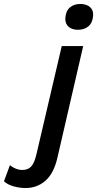

<svg xmlns="http://www.w3.org/2000/svg" viewBox="-183 -732 489 967"><path d="M-54 215Q-84 215 -114.5 206.5Q-145 198 -163 181L-133 100Q-121 110 -104.5 117Q-88 124 -71 124Q-41 124 -25 105.5Q-9 87 1 43L128 -500H236L106 63Q88 141 46 178Q4 215 -54 215ZM210 -582Q180 -582 162.5 -597Q145 -612 146 -640Q148 -676 168.5 -694Q189 -712 221 -712Q252 -712 270 -696.5Q288 -681 286 -654Q284 -619 263.5 -600.5Q243 -582 210 -582Z"/></svg>

Font: Kantumruy Pro Medium
Style: Italic
Weight: 500
Italic angle: -13°
Designer: Sovichet Tep
Foundry: Sovichet Tep
Version: Version 1.002